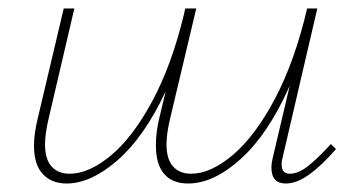

<svg xmlns="http://www.w3.org/2000/svg" viewBox="-20 -428 839 452"><path d="M771 -77Q736 -37 707 -16.5Q678 4 653 4Q619 4 619 -33Q619 -44 622 -56L662 -226Q612 -113 547.5 -54.5Q483 4 423 4Q386 4 366.5 -18.5Q347 -41 347 -86Q347 -118 355 -150L370 -213Q320 -106 257 -51Q194 4 137 4Q101 4 80.5 -18.5Q60 -41 60 -85Q60 -113 69 -150L130 -408H155L95 -151Q86 -114 86 -88Q86 -53 101.5 -36Q117 -19 144 -19Q189 -19 240.5 -61.5Q292 -104 338 -189Q384 -274 413 -394L416 -408H442L381 -151Q372 -114 372 -88Q372 -53 387.5 -36Q403 -19 430 -19Q476 -19 528.5 -63.5Q581 -108 627.5 -196Q674 -284 703 -408H727L646 -60Q643 -50 643 -41Q643 -19 662 -19Q682 -19 704.5 -36.5Q727 -54 759 -89Z"/></svg>

Font: Ysabeau Extralight
Style: Italic
Weight: 200
Italic angle: -12°
Designer: Christian Thalmann (Catharsis Fonts)
Version: Version 0.003